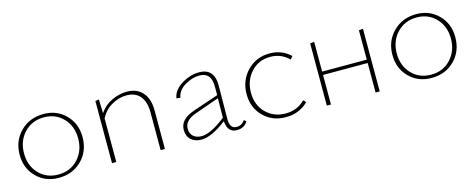

<svg xmlns="http://www.w3.org/2000/svg" viewBox="-28 -811 3001 1213"><g transform="rotate(-15 1472.5 -204.0)"><path d="M249 3Q162 3 104.5 -55Q47 -113 47 -201Q47 -292 107 -352Q167 -412 259 -412Q345 -412 402.5 -354Q460 -296 460 -208Q460 -116 400.5 -56.5Q341 3 249 3ZM252 -18Q331 -18 381 -72Q431 -126 431 -206Q431 -287 381.5 -339Q332 -391 256 -391Q177 -391 126.5 -337.5Q76 -284 76 -203Q76 -122 125.5 -70Q175 -18 252 -18Z M803 -412Q869 -412 906 -370Q943 -328 943 -253V0H915V-247Q915 -316 884 -353Q853 -390 795 -390Q747 -390 699.5 -363.5Q652 -337 625 -285V0H597V-406L621 -410L624 -320Q655 -366 704.5 -389Q754 -412 803 -412Z M1472 -47 1486 -36Q1463 3 1414 3Q1353 3 1348 -73Q1249 3 1182 3Q1140 3 1114.5 -20.5Q1089 -44 1089 -85Q1089 -155 1185 -187L1350 -243V-293Q1353 -392 1272 -392Q1225 -392 1177 -363Q1129 -334 1121 -287L1096 -290Q1104 -342 1160.5 -377Q1217 -412 1276 -412Q1377 -412 1375 -295L1373 -84Q1371 -17 1418 -17Q1451 -17 1472 -47ZM1115 -87Q1115 -54 1135 -36Q1155 -18 1189 -18Q1249 -18 1348 -96L1349 -223L1193 -168Q1115 -141 1115 -87Z M1531 -200Q1531 -290 1590 -351Q1649 -412 1737 -412Q1817 -412 1873 -359L1857 -340Q1807 -390 1735 -390Q1659 -390 1609.5 -336Q1560 -282 1560 -202Q1560 -121 1611 -70Q1662 -19 1739 -19Q1816 -19 1866 -71L1882 -55Q1823 4 1735 4Q1647 4 1589 -53.5Q1531 -111 1531 -200Z M2321 -407 2348 -410V0H2321V-193H2029V0H2002V-407L2029 -410V-215H2321Z M2687 3Q2600 3 2542.5 -55Q2485 -113 2485 -201Q2485 -292 2545 -352Q2605 -412 2697 -412Q2783 -412 2840.5 -354Q2898 -296 2898 -208Q2898 -116 2838.5 -56.5Q2779 3 2687 3ZM2690 -18Q2769 -18 2819 -72Q2869 -126 2869 -206Q2869 -287 2819.5 -339Q2770 -391 2694 -391Q2615 -391 2564.5 -337.5Q2514 -284 2514 -203Q2514 -122 2563.5 -70Q2613 -18 2690 -18Z"/></g></svg>

Font: EauTestInfant Extralight
Style: Regular
Weight: 250
Designer: Christian Thalmann (Catharsis Fonts)
Version: Version 0.001;PS 000.001;hotconv 1.0.88;makeotf.lib2.5.64775